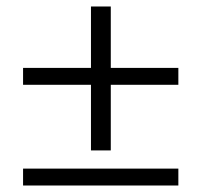

<svg xmlns="http://www.w3.org/2000/svg" viewBox="-20 -571 619 591"><path d="M529 -310H321V-108H260V-310H51V-362H260V-551H321V-362H529ZM529 0H51V-52H529Z"/></svg>

Font: Triodion
Style: Regular
Weight: 400
Version: Version 1.201; ttfautohint (v1.8.4.7-5d5b)